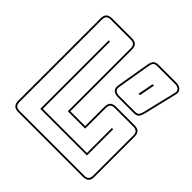

<svg xmlns="http://www.w3.org/2000/svg" viewBox="-188 -896 1071 1071"><g transform="rotate(45 347.5 -360.0)"><path d="M105 10Q81 10 70 -1Q59 -12 59 -36V-684Q59 -708 70 -719Q81 -730 105 -730H260Q284 -730 295 -719Q306 -708 306 -684V-199H423V-351Q423 -375 434 -386Q445 -397 469 -397H614Q638 -397 649 -386Q660 -375 660 -351V-36Q660 -12 649 -1Q638 10 614 10ZM614 0Q633 0 641.5 -8.5Q650 -17 650 -36V-351Q650 -370 641.5 -378.5Q633 -387 614 -387H469Q450 -387 441.5 -378.5Q433 -370 433 -351V-189H296V-684Q296 -703 287.5 -711.5Q279 -720 260 -720H105Q86 -720 77.5 -711.5Q69 -703 69 -684V-36Q69 -17 77.5 -8.5Q86 0 105 0ZM178 -90V-630H188V-100H536V-297H546V-90ZM609 -486Q603 -463 594.5 -452.5Q586 -442 563 -442H439Q414 -442 401.5 -454Q389 -466 393 -490L426 -686Q430 -709 439.5 -719.5Q449 -730 472 -730H610Q635 -730 648 -717Q661 -704 656 -682ZM563 -452Q582 -452 588.5 -461Q595 -470 599 -488L646 -684Q650 -702 639.5 -711Q629 -720 610 -720H472Q453 -720 446 -711.5Q439 -703 436 -684L403 -488Q400 -469 410 -460.5Q420 -452 439 -452ZM517 -537H506L524 -630H535Z"/></g></svg>

Font: Bungee Outline
Style: Regular
Weight: 400
Designer: David Jonathan Ross
Foundry: David Jonathan Ross
Version: Version 1.000;PS 1.0;hotconv 1.0.72;makeotf.lib2.5.5900